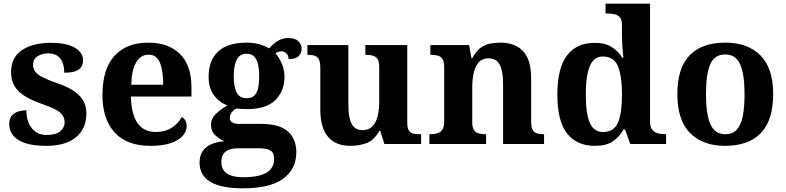

<svg xmlns="http://www.w3.org/2000/svg" viewBox="-20 -780 4255 1040"><path d="M231 10Q159 10 114.5 -5.5Q70 -21 50 -47.5Q30 -74 30 -107Q30 -140 46 -156Q62 -172 84 -177.5Q106 -183 123 -183Q123 -121 152.5 -85Q182 -49 231 -49Q283 -49 306.5 -69Q330 -89 330 -117Q330 -139 319 -155.5Q308 -172 281 -186.5Q254 -201 207 -217Q153 -236 116 -258.5Q79 -281 59.5 -312.5Q40 -344 40 -389Q40 -469 99 -508.5Q158 -548 255 -548Q318 -548 356.5 -534.5Q395 -521 412.5 -499.5Q430 -478 430 -455Q430 -421 406.5 -403.5Q383 -386 328 -386Q328 -436 306 -463.5Q284 -491 240 -491Q208 -491 183.5 -475.5Q159 -460 159 -429Q159 -408 170.5 -392Q182 -376 212 -361Q242 -346 296 -327Q341 -312 375 -290.5Q409 -269 428.5 -238.5Q448 -208 448 -166Q448 -83 391.5 -36.5Q335 10 231 10Z M794 10Q667 10 601 -62.5Q535 -135 535 -265Q535 -406 600 -477.5Q665 -549 783 -549Q892 -549 954.5 -488Q1017 -427 1017 -308V-257H689Q692 -157 726.5 -111Q761 -65 823 -65Q875 -65 911 -88.5Q947 -112 964 -146Q978 -139 984.5 -126.5Q991 -114 991 -97Q991 -69 970 -44.5Q949 -20 905.5 -5Q862 10 794 10ZM864 -321Q864 -398 846 -441Q828 -484 785 -484Q743 -484 718 -442.5Q693 -401 691 -321Z M1295 240Q1177 240 1119 204.5Q1061 169 1061 101Q1061 65 1076.5 40.5Q1092 16 1122.5 2Q1153 -12 1196 -15Q1169 -26 1146 -47.5Q1123 -69 1123 -104Q1123 -137 1148 -162Q1173 -187 1212 -209Q1168 -225 1139 -264Q1110 -303 1110 -364Q1110 -452 1161 -500.5Q1212 -549 1319 -549Q1354 -549 1385 -540Q1416 -531 1438 -518Q1464 -547 1488 -560.5Q1512 -574 1542 -574Q1578 -574 1596 -557Q1614 -540 1614 -517Q1614 -495 1599 -477.5Q1584 -460 1543 -460Q1543 -480 1531 -491Q1519 -502 1505 -502Q1497 -502 1487 -499Q1477 -496 1472 -491Q1492 -469 1506.5 -435Q1521 -401 1521 -364Q1521 -288 1472 -238.5Q1423 -189 1319 -189Q1308 -189 1289 -190Q1270 -191 1261 -192Q1247 -186 1236 -172.5Q1225 -159 1225 -141Q1225 -125 1238 -117Q1251 -109 1272 -109H1393Q1493 -109 1539 -68.5Q1585 -28 1585 44Q1585 136 1514 188Q1443 240 1295 240ZM1297 180Q1356 180 1393 168.5Q1430 157 1447.5 135Q1465 113 1465 80Q1465 48 1445 35.5Q1425 23 1384 23H1268Q1248 23 1227.5 28.5Q1207 34 1193 50Q1179 66 1179 99Q1179 126 1192.5 144Q1206 162 1232.5 171Q1259 180 1297 180ZM1316 -248Q1343 -248 1357.5 -262Q1372 -276 1378 -302.5Q1384 -329 1384 -365Q1384 -402 1378 -430Q1372 -458 1357 -473.5Q1342 -489 1315 -489Q1289 -489 1274 -473Q1259 -457 1252.5 -429Q1246 -401 1246 -364Q1246 -312 1261.5 -280Q1277 -248 1316 -248Z M1877 10Q1799.4 10 1757.2 -38.5Q1715 -87 1715 -188V-412Q1715 -441 1708 -456.5Q1701 -472 1686 -477.5Q1671 -483 1647 -483H1645V-536H1867V-216Q1867 -172.6 1873.5 -141.3Q1880 -110 1896.8 -92.5Q1913.6 -75 1942.8 -75Q1975 -75 1995 -93.5Q2015 -112 2024.5 -146.7Q2034 -181.4 2034 -227V-419Q2034 -447.9 2024 -461.5Q2014 -475 1997.8 -479Q1981.7 -483 1961.6 -483H1959V-536H2186V-115.6Q2186 -87 2194.5 -73.5Q2203 -60 2218.7 -56.5Q2234.4 -53 2253 -53H2261V0H2062L2040 -71H2035.1Q2005 -19 1964.5 -4.5Q1924 10 1877 10Z M2306 0V-53H2308Q2331 -53 2348.5 -58Q2366 -63 2376 -77.7Q2386 -92.4 2386 -121.8V-417.6Q2386 -446 2377 -460Q2368 -474 2352 -478.5Q2336 -483 2314 -483H2311V-536H2521L2533.7 -465H2538.5Q2559 -503 2582.5 -520.5Q2606 -538 2633.3 -543.5Q2660.7 -549 2691.9 -549Q2769 -549 2813 -503.2Q2857 -457.4 2857 -356V-123.5Q2857 -93 2864.5 -78Q2872 -63 2887 -58Q2902 -53 2924 -53H2927V0H2705V-329Q2705 -394 2687.1 -429Q2669.3 -464 2624.8 -464Q2592 -464 2573.2 -442.5Q2554.3 -420.9 2546.2 -385.5Q2538 -350.1 2538 -309V-118Q2538 -90 2547 -76Q2556 -62 2572 -57.5Q2588 -53 2610 -53H2613V0Z M3203 10Q3105 10 3052 -56.5Q2999 -123 2999 -267Q2999 -412 3051.5 -480Q3104 -548 3201 -548Q3257 -548 3293 -525.5Q3329 -503 3350 -468H3357Q3353 -496.5 3351 -531.2Q3349 -566 3349 -590V-645Q3349 -673 3338 -686Q3327 -699 3308.5 -703Q3290 -707 3268 -707H3260V-760H3501V-123Q3501 -93 3512.5 -78Q3524 -63 3542.8 -58Q3561.6 -53 3584 -53H3588V0H3394L3366 -78H3357Q3335 -38 3298.7 -14Q3262.4 10 3203 10ZM3246.3 -65Q3305 -65 3327 -115.3Q3349 -165.6 3349 -269Q3349 -368.2 3327.1 -421.1Q3305.3 -474 3245.7 -474Q3196 -474 3174.5 -421.1Q3153 -368.1 3153 -268Q3153 -166.5 3174.4 -115.8Q3195.9 -65 3246.3 -65Z M3906.6 10Q3787 10 3718 -59.3Q3649 -128.7 3649 -270.3Q3649 -411 3715.1 -480Q3781.2 -549 3910 -549Q4030 -549 4099 -480Q4168 -411 4168 -270.3Q4168 -128.7 4101.5 -59.3Q4035 10 3906.6 10ZM3909.2 -53Q3948 -53 3970.7 -77.4Q3993.3 -101.7 4003.2 -150.5Q4013 -199.2 4013 -270Q4013 -377 3989.5 -431Q3966 -485 3908 -485Q3850 -485 3827 -431.2Q3804 -377.5 3804 -270Q3804 -164 3827.5 -108.5Q3851 -53 3909.2 -53Z"/></svg>

Font: Noto Serif Kannada
Style: Regular
Weight: 400
Designer: Universal Thirst, Indian Type Foundry and the Monotype Design Team
Foundry: Monotype Imaging Inc.
Version: Version 2.003